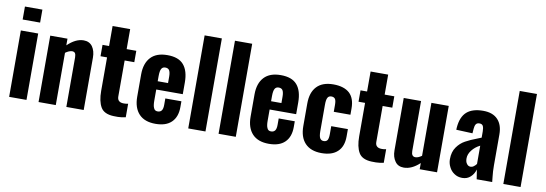

<svg xmlns="http://www.w3.org/2000/svg" viewBox="-60 -1223 4680 1646"><g transform="rotate(10 2280.5 -400.0)"><path d="M53 -786H205V-673H53ZM54 -578H205V0H54Z M310 -578H460V-520C507 -565 553 -588 600 -588C633 -588 659 -576 677 -551C694 -526 703 -495 703 -456V0H552V-432C552 -448 549 -460 544 -468C539 -475 530 -479 517 -479C500 -478 481 -470 460 -455V0H310Z M852 -46C832 -80 822 -127 822 -188V-479H765V-578H822V-752H975V-578H1059V-479H975V-166C975 -148 980 -135 990 -127C999 -119 1013 -115 1032 -115C1043 -115 1056 -116 1069 -119V-1C1065 0 1053 2 1034 5C1015 8 991 8 964 7C909 5 871 -13 852 -46Z M1185 -42C1152 -77 1135 -127 1135 -192V-386C1135 -451 1152 -501 1185 -536C1218 -571 1266 -588 1329 -588C1394 -588 1441 -571 1471 -536C1501 -501 1516 -450 1516 -382V-281H1285V-184C1285 -155 1288 -134 1295 -120C1301 -105 1312 -98 1329 -98C1344 -98 1356 -103 1364 -114C1371 -124 1375 -140 1375 -163V-219H1515V-169C1515 -111 1499 -67 1467 -36C1435 -5 1389 10 1329 10C1266 10 1218 -7 1185 -42ZM1375 -353V-409C1375 -434 1371 -453 1364 -464C1357 -475 1345 -480 1329 -480C1314 -480 1303 -474 1296 -462C1289 -450 1285 -429 1285 -398V-353Z M1613 -810H1763V0H1613Z M1877 -810H2027V0H1877Z M2172 -42C2139 -77 2122 -127 2122 -192V-386C2122 -451 2139 -501 2172 -536C2205 -571 2253 -588 2316 -588C2381 -588 2428 -571 2458 -536C2488 -501 2503 -450 2503 -382V-281H2272V-184C2272 -155 2275 -134 2282 -120C2288 -105 2299 -98 2316 -98C2331 -98 2343 -103 2351 -114C2358 -124 2362 -140 2362 -163V-219H2502V-169C2502 -111 2486 -67 2454 -36C2422 -5 2376 10 2316 10C2253 10 2205 -7 2172 -42ZM2362 -353V-409C2362 -434 2358 -453 2351 -464C2344 -475 2332 -480 2316 -480C2301 -480 2290 -474 2283 -462C2276 -450 2272 -429 2272 -398V-353Z M2630 -43C2597 -78 2581 -128 2581 -192V-387C2581 -452 2597 -501 2630 -536C2663 -571 2711 -588 2774 -588C2836 -588 2883 -573 2915 -544C2946 -515 2962 -471 2962 -412V-357H2817V-416C2817 -441 2814 -459 2807 -469C2800 -478 2790 -483 2775 -483C2759 -483 2748 -477 2742 -465C2735 -453 2732 -432 2732 -402V-174C2732 -144 2736 -123 2743 -112C2750 -101 2760 -95 2775 -95C2790 -95 2801 -100 2808 -111C2814 -122 2817 -139 2817 -162V-232H2962V-168C2962 -110 2946 -66 2914 -36C2882 -5 2835 10 2774 10C2711 10 2663 -8 2630 -43Z M3098 -46C3078 -80 3068 -127 3068 -188V-479H3011V-578H3068V-752H3221V-578H3305V-479H3221V-166C3221 -148 3226 -135 3236 -127C3245 -119 3259 -115 3278 -115C3289 -115 3302 -116 3315 -119V-1C3311 0 3299 2 3280 5C3261 8 3237 8 3210 7C3155 5 3117 -13 3098 -46Z M3414 -27C3396 -52 3387 -83 3387 -122V-578H3538V-143C3538 -111 3550 -95 3573 -95C3589 -95 3607 -102 3628 -117V-578H3779V0H3628V-54C3582 -11 3536 10 3490 10C3457 10 3431 -2 3414 -27Z M3929 -11C3909 -24 3894 -42 3884 -63C3873 -84 3868 -107 3868 -130C3868 -173 3878 -208 3898 -236C3917 -263 3941 -285 3969 -300C3996 -315 4031 -331 4074 -347L4104 -359V-413C4104 -434 4101 -449 4096 -460C4090 -471 4080 -476 4065 -476C4050 -476 4040 -471 4034 -462C4028 -453 4024 -439 4023 -422L4020 -382L3878 -388L3879 -407C3884 -470 3903 -516 3936 -545C3969 -574 4017 -588 4078 -588C4135 -588 4177 -572 4206 -541C4235 -510 4249 -467 4249 -412V-143C4249 -106 4251 -75 4254 -49C4257 -22 4258 -6 4259 0H4124C4121 -19 4117 -47 4111 -83C4103 -56 4090 -34 4071 -17C4052 1 4028 10 3999 10C3972 10 3949 3 3929 -11ZM4081 -107C4090 -114 4098 -121 4104 -130V-289C4075 -275 4052 -256 4034 -233C4016 -210 4007 -186 4007 -162C4007 -142 4011 -126 4020 -115C4028 -103 4039 -97 4053 -97C4062 -97 4072 -100 4081 -107Z M4356 -810H4506V0H4356Z"/></g></svg>

Font: Oswald SemiBold
Style: Regular
Weight: 400
Version: Version